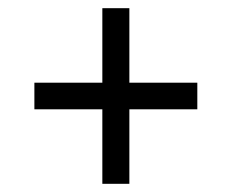

<svg xmlns="http://www.w3.org/2000/svg" viewBox="-20 -592 550 469"><path d="M230 -143V-325H64V-390H230V-572H296V-390H462V-325H296V-143Z"/></svg>

Font: Noto Serif Tamil SemiCondensed SemiBold
Style: Italic
Weight: 600
Width: 4
Italic angle: -12°
Designer: Indian Type Foundry, Tom Grace, and the Monotype Design Team
Foundry: Monotype Imaging Inc.
Version: Version 2.003; ttfautohint (v1.8.4.7-5d5b)